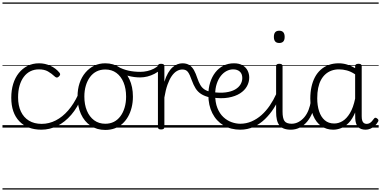

<svg xmlns="http://www.w3.org/2000/svg" viewBox="-20 -1030 3077 1550"><path d="M315 17Q201 17 136 -51Q71 -119 71 -241Q71 -302 86.5 -352.5Q102 -403 131.5 -440Q161 -477 202.5 -498Q244 -519 296 -519Q343 -519 387 -499Q431 -479 461 -442Q466 -435 465.5 -428.5Q465 -422 456 -413Q447 -404 439.5 -404Q432 -404 425 -410Q396 -437 367 -453.5Q338 -470 294 -470Q256 -470 225 -454.5Q194 -439 172 -409.5Q150 -380 138 -338.5Q126 -297 126 -244Q126 -178 148.5 -130Q171 -82 213.5 -56Q256 -30 317 -30Q327 -30 333 -23Q339 -16 338.5 -6.5Q338 3 332.5 10Q327 17 315 17ZM0 490H522V500H0ZM0 -20H522V0H0ZM0 -505H522V-500H0ZM0 -1010H522V-1000H0Z M314 17Q305 17 300.5 10Q296 3 296 -6.5Q296 -16 301.5 -23Q307 -30 316 -30Q376 -30 430.5 -58Q485 -86 530.5 -138.5Q576 -191 610 -264Q614 -272 622.5 -271Q631 -270 638 -263.5Q645 -257 640 -247Q606 -162 555 -103Q504 -44 442.5 -13.5Q381 17 314 17ZM522 490V500ZM522 -20V0ZM522 -505V-500ZM522 -1010V-1000Z M830 19Q762 19 711.5 -15Q661 -49 633.5 -109.5Q606 -170 606 -250Q606 -310 622.5 -359Q639 -408 669.5 -444Q700 -480 740.5 -499.5Q781 -519 830 -519Q896 -519 946 -485Q996 -451 1024.5 -390.5Q1053 -330 1053 -250Q1053 -203 1042.5 -161.5Q1032 -120 1013 -87Q994 -54 967 -30Q940 -6 905.5 6.5Q871 19 830 19ZM830 -31Q869 -31 899.5 -46.5Q930 -62 952 -91.5Q974 -121 986 -161.5Q998 -202 998 -250Q998 -315 977.5 -364.5Q957 -414 919.5 -441.5Q882 -469 830 -469Q791 -469 760 -453.5Q729 -438 707 -408.5Q685 -379 673 -339Q661 -299 661 -250Q661 -186 681.5 -136.5Q702 -87 740 -59Q778 -31 830 -31ZM522 490H1123V500H522ZM522 -20H1123V0H522ZM522 -505H1123V-500H522ZM522 -1010H1123V-1000H522Z M1111 -405Q1064 -405 1016.5 -417.5Q969 -430 913 -460Q905 -464 903.5 -471Q902 -478 905 -485Q908 -492 914 -495Q920 -498 928 -494Q971 -470 1016 -460Q1061 -450 1113 -450Q1141 -450 1169.5 -456.5Q1198 -463 1222 -475.5Q1246 -488 1262 -504Q1268 -511 1274.5 -509.5Q1281 -508 1285.5 -502Q1290 -496 1290 -487.5Q1290 -479 1282 -472Q1256 -449 1228 -434.5Q1200 -420 1170.5 -412.5Q1141 -405 1111 -405ZM1123 490V500ZM1123 -20V0ZM1123 -505V-500ZM1123 -1010V-1000Z M1280 15Q1267 15 1261 10.5Q1255 6 1255 -4V-496Q1255 -506 1261 -510.5Q1267 -515 1280 -515Q1294 -515 1300.5 -510.5Q1307 -506 1307 -496V-370Q1320 -412 1337 -441Q1354 -470 1373.5 -487Q1393 -504 1413 -511.5Q1433 -519 1453 -519Q1463 -519 1468.5 -511.5Q1474 -504 1474 -494Q1474 -484 1468.5 -476.5Q1463 -469 1452 -469Q1429 -469 1407 -456Q1385 -443 1366 -415.5Q1347 -388 1332 -345.5Q1317 -303 1307 -243V-4Q1307 6 1300.5 10.5Q1294 15 1280 15ZM1123 490H1527V500H1123ZM1123 -20H1527V0H1123ZM1123 -505H1527V-500H1123ZM1123 -1010H1527V-1000H1123Z M1676 -243Q1632 -253 1604 -271Q1576 -289 1559 -316.5Q1542 -344 1529 -380Q1512 -429 1497 -449Q1482 -469 1452 -469Q1441 -469 1435.5 -476.5Q1430 -484 1430 -494Q1430 -504 1435.5 -511.5Q1441 -519 1452 -519Q1487 -519 1509.5 -504Q1532 -489 1546.5 -462.5Q1561 -436 1573 -399Q1584 -367 1597 -344.5Q1610 -322 1630 -308.5Q1650 -295 1683 -287Q1693 -285 1697 -277.5Q1701 -270 1700 -261.5Q1699 -253 1693 -247Q1687 -241 1676 -243ZM1527 490H1590V500H1527ZM1527 -20H1590V0H1527ZM1527 -505H1590V-500H1527ZM1527 -1010H1590V-1000H1527Z M1693 -287Q1755 -278 1801 -284Q1847 -290 1877 -307Q1907 -324 1921.5 -348.5Q1936 -373 1936 -400Q1936 -434 1916 -452Q1896 -470 1862 -470Q1835 -470 1809 -456.5Q1783 -443 1762.5 -417Q1742 -391 1729.5 -353Q1717 -315 1717 -267Q1717 -203 1735 -158Q1753 -113 1783 -85Q1813 -57 1849 -44Q1885 -31 1920 -31Q1932 -31 1937.5 -23.5Q1943 -16 1943 -7Q1943 2 1937.5 9.5Q1932 17 1920 17Q1843 17 1784.5 -18Q1726 -53 1694 -116.5Q1662 -180 1662 -265Q1662 -317 1676.5 -363.5Q1691 -410 1718 -445Q1745 -480 1783.5 -499.5Q1822 -519 1869 -519Q1911 -519 1938.5 -502.5Q1966 -486 1979 -460Q1992 -434 1992 -404Q1992 -367 1973.5 -333.5Q1955 -300 1917.5 -276Q1880 -252 1824 -242Q1768 -232 1693 -243ZM1589 490H2077V500H1589ZM1589 -20H2077V0H1589ZM1589 -505H2077V-500H1589ZM1589 -1010H2077V-1000H1589Z M1919 17Q1911 17 1906 10Q1901 3 1901 -6.5Q1901 -16 1906 -23.5Q1911 -31 1919 -31Q1968 -31 2011.5 -50Q2055 -69 2091.5 -101.5Q2128 -134 2158 -178Q2188 -222 2210 -271Q2215 -280 2223.5 -279Q2232 -278 2238.5 -271Q2245 -264 2241 -255Q2221 -204 2190 -155.5Q2159 -107 2118.5 -68Q2078 -29 2028 -6Q1978 17 1919 17ZM2077 490V500ZM2077 -20V0ZM2077 -505V-500ZM2077 -1010V-1000Z M2328 17Q2295 17 2271.5 8Q2248 -1 2234.5 -19.5Q2221 -38 2215 -64.5Q2209 -91 2209 -126V-496Q2209 -506 2215.5 -510.5Q2222 -515 2234 -515Q2248 -515 2254.5 -510.5Q2261 -506 2261 -496V-128Q2261 -77 2276 -54Q2291 -31 2335 -31Q2344 -31 2348.5 -23.5Q2353 -16 2352.5 -7Q2352 2 2346 9.5Q2340 17 2328 17ZM2234 -683Q2212 -683 2201.5 -695.5Q2191 -708 2191 -732Q2191 -757 2201.5 -769.5Q2212 -782 2234 -782Q2256 -782 2267 -769.5Q2278 -757 2278 -732Q2278 -707 2267 -695Q2256 -683 2234 -683ZM2077 490H2402V500H2077ZM2077 -20H2402V0H2077ZM2077 -505H2402V-500H2077ZM2077 -1010H2402V-1000H2077Z M2327 17Q2316 17 2310.5 9.5Q2305 2 2305.5 -7Q2306 -16 2313 -23.5Q2320 -31 2333 -31Q2364 -31 2390.5 -45.5Q2417 -60 2437.5 -84.5Q2458 -109 2471 -142.5Q2484 -176 2490 -215Q2491 -226 2500 -229Q2509 -232 2517 -228Q2525 -224 2524 -213Q2519 -165 2503 -123.5Q2487 -82 2461.5 -50.5Q2436 -19 2402 -1Q2368 17 2327 17ZM2402 490V500ZM2402 -20V0ZM2402 -505V-500ZM2402 -1010V-1000Z M2670 17Q2616 17 2574 -12Q2532 -41 2508.5 -97Q2485 -153 2485 -234Q2485 -285 2494.5 -328.5Q2504 -372 2522.5 -407Q2541 -442 2569 -467Q2597 -492 2633.5 -505.5Q2670 -519 2715 -519Q2749 -519 2781.5 -509Q2814 -499 2847 -480V-496Q2847 -506 2854 -510.5Q2861 -515 2874 -515Q2888 -515 2894 -510.5Q2900 -506 2900 -496V-92Q2900 -71 2904 -57.5Q2908 -44 2917 -37Q2926 -30 2940 -30Q2951 -30 2961 -34.5Q2971 -39 2980.5 -49Q2990 -59 3000 -73Q3005 -80 3011.5 -79.5Q3018 -79 3025 -73Q3033 -68 3034.5 -61Q3036 -54 3032 -48Q3021 -28 3005 -13.5Q2989 1 2970 9Q2951 17 2932 17Q2912 17 2896.5 11.5Q2881 6 2870.5 -5.5Q2860 -17 2854.5 -34Q2849 -51 2848 -72Q2848 -84 2847.5 -97Q2847 -110 2847 -122Q2825 -69 2795.5 -38.5Q2766 -8 2733.5 4.5Q2701 17 2670 17ZM2541 -237Q2541 -178 2556 -132Q2571 -86 2601.5 -59.5Q2632 -33 2678 -33Q2713 -33 2745.5 -52.5Q2778 -72 2805 -116.5Q2832 -161 2847 -234V-430Q2812 -453 2780 -461.5Q2748 -470 2716 -470Q2684 -470 2656.5 -460Q2629 -450 2607.5 -431Q2586 -412 2571 -384Q2556 -356 2548.5 -319.5Q2541 -283 2541 -237ZM2402 490H3037V500H2402ZM2402 -20H3037V0H2402ZM2402 -505H3037V-500H2402ZM2402 -1010H3037V-1000H2402Z"/></svg>

Font: Playwrite NG Modern Guides
Style: Regular
Weight: 400
Designer: Veronika Burian, José Scaglione
Foundry: TypeTogether
Version: Version 1.003